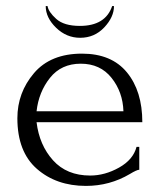

<svg xmlns="http://www.w3.org/2000/svg" viewBox="-20 -603 525 630"><path d="M447 -202H100Q109 -127 154 -77Q199 -27 276 -27Q324 -27 370.5 -53Q417 -79 428 -121H437V-46Q429 -46 406 -32Q340 7 262 7Q165 7 101 -49Q37 -105 37 -215Q37 -299 91.5 -363Q146 -427 249 -427Q346 -427 396.5 -365.5Q447 -304 447 -202ZM100 -238H385Q383 -301 346 -347.5Q309 -394 245 -394Q181 -394 144 -347.5Q107 -301 100 -238ZM348 -583H354Q354 -547 322 -513Q290 -479 243 -479Q198 -479 164 -512Q130 -545 130 -583H136Q139 -564 164.5 -541Q190 -518 242 -518Q326 -518 348 -583Z"/></svg>

Font: Forum
Style: Regular
Weight: 400
Designer: Denis Masharov
Foundry: Denis Masharov
Version: Version 1.000